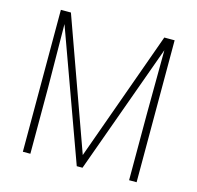

<svg xmlns="http://www.w3.org/2000/svg" viewBox="-104 -820 955 929"><g transform="rotate(15 373.5 -355.5)"><path d="M101.1 -710.9H139.2L373 -59.6L606.9 -710.9H644.5L387.7 0H358.9ZM88.9 -710.9H123L126.5 -331.1V0H88.9ZM623.5 -710.9H658.7V0H621.1V-331.1Z"/></g></svg>

Font: Roboto Condensed ExtraLight
Style: Regular
Weight: 250
Designer: Christian Robertson
Foundry: Google
Version: Version 3.008; 2023